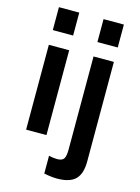

<svg xmlns="http://www.w3.org/2000/svg" viewBox="-151 -890 891 1222"><g transform="rotate(15 294.0 -278.5)"><path d="M80 0ZM80 -807H214V-656H80ZM80 -559H214V0H80ZM374 -807H508V-656H374ZM264 240V123Q292 130 319 130Q351 130 362.5 113.5Q374 97 374 52V-561H508V96Q508 176 471 213Q434 250 350 250Q314 250 264 240Z"/></g></svg>

Font: Biryani
Style: Bold
Weight: 700
Designer: Dan Reynolds and Mathieu Reguer
Foundry: Dan Reynolds and Mathieu Reguer
Version: Version 1.004; ttfautohint (v1.1) -l 5 -r 5 -G 72 -x 0 -D la